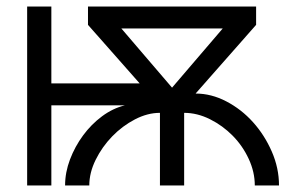

<svg xmlns="http://www.w3.org/2000/svg" viewBox="-20 -567 938 587"><path d="M63 0H137V-245H362Q325 -236 292 -211.5Q259 -187 234 -153Q209 -119 194 -79.5Q179 -40 179 0H253Q253 -39 272.5 -78.5Q292 -118 323 -150Q354 -182 392.5 -202Q431 -222 469 -222V0H543V-222Q583 -222 622 -202.5Q661 -183 691.5 -152Q722 -121 740.5 -81Q759 -41 759 0H833Q833 -53 811 -103.5Q789 -154 753.5 -193.5Q718 -233 672 -257Q626 -281 578 -281L763 -491V-547H249V-491L407 -312H137V-547H63ZM506 -299 351 -480H661Z"/></svg>

Font: Involve
Style: Regular
Weight: 400
Designer: Stefan Peev
Foundry: Context Ltd.
Version: Version 1.001